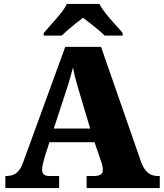

<svg xmlns="http://www.w3.org/2000/svg" viewBox="-20 -951 828 971"><path d="M7 0V-61H14Q31 -61 46 -66.5Q61 -72 74 -87Q87 -102 97 -130L310 -714H491L695 -128Q704 -105 716 -90Q728 -75 743.5 -68Q759 -61 777 -61H788V0H418V-61H458Q474 -61 487 -67Q500 -73 500 -92Q500 -102 498 -111.5Q496 -121 493.5 -129Q491 -137 489 -141L458 -232H230L207 -160Q205 -152 201.5 -140Q198 -128 195.5 -115.5Q193 -103 193 -93Q193 -78 201 -69.5Q209 -61 230 -61H279V0ZM252 -301H436L379 -492Q374 -510 368.5 -528.5Q363 -547 358 -567.5Q353 -588 349 -610Q344 -589 338 -568.5Q332 -548 326.5 -529Q321 -510 315 -493ZM201 -784Q217 -803 240.5 -829Q264 -855 286 -882Q308 -909 318 -931H483Q494 -909 515.5 -882Q537 -855 561 -829Q585 -803 600 -784V-771H509Q499 -782 478.5 -799Q458 -816 436.5 -833Q415 -850 400 -861Q385 -850 363.5 -833Q342 -816 322.5 -799Q303 -782 292 -771H201Z"/></svg>

Font: Noto Serif Tibetan Black
Style: Regular
Weight: 900
Version: Version 2.103